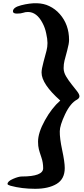

<svg xmlns="http://www.w3.org/2000/svg" viewBox="-20 -868 525 1201"><path d="M116 236Q250 236 250 184Q250 149 239 117Q228 85 223 65.5Q218 46 218 18Q218 -38 261 -115.5Q304 -193 357 -239Q240 -343 240 -414Q240 -436 252.5 -482Q265 -528 271 -551Q277 -574 277 -599Q277 -624 269 -659Q262 -694 246 -724Q210 -793 155 -793Q138 -793 124.5 -788Q111 -783 86 -783Q61 -783 61 -797Q61 -822 112 -835Q221 -863 288 -830Q326 -812 354 -780Q412 -714 412 -618Q412 -595 400.5 -553Q389 -511 383.5 -489Q378 -467 378 -441.5Q378 -416 393.5 -390Q409 -364 427.5 -341Q446 -318 461.5 -298Q477 -278 477 -266Q477 -254 462 -245Q420 -223 387 -153Q354 -83 354 -47Q353 -4 369 71Q385 146 385 183Q385 252 334 282.5Q283 313 199.5 313Q116 313 46 294Q28 289 27 283Q27 266 61.5 251Q96 236 116 236Z"/></svg>

Font: Leckerli One
Style: Regular
Weight: 400
Version: Version 1.001